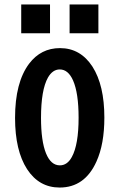

<svg xmlns="http://www.w3.org/2000/svg" viewBox="-20 -801 540 866"><path d="M75.7 -780.8H205.6V-650.9H75.7ZM293.9 -780.8H423.8V-650.9H293.9ZM250.5 -584Q342.8 -584 397 -500.5Q450.7 -416.5 450.7 -270.5Q450.7 -150.9 415 -72.3Q362.3 44.9 249 44.9Q156.2 44.9 102.1 -38.1Q47.9 -122.1 47.9 -269Q47.9 -429.2 111.3 -513.7Q164.6 -584 250.5 -584ZM249.5 -487.8Q217.3 -487.8 196.3 -451.2Q165 -395.5 165 -269.5Q165 -165 187.5 -109.4Q209.5 -55.2 250 -55.2Q283.7 -55.2 304.2 -93.3Q334.5 -148.9 334.5 -270Q334.5 -381.3 309.6 -438Q287.6 -487.8 249.5 -487.8Z"/></svg>

Font: BIZ UDGothic
Style: Bold
Weight: 700
Monospace: yes
Designer: TypeBank Co., Ltd.
Foundry: Morisawa Inc.
Version: Version 1.05